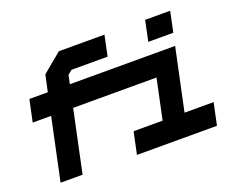

<svg xmlns="http://www.w3.org/2000/svg" viewBox="-118 -955 1419 1160"><g transform="rotate(-20 591.0 -375.0)"><path d="M89.5 0 174 -399H55.5L85.5 -540H204L227 -647L351.5 -750H644.5L617 -618.5H384.5L357.5 -596L345.5 -540H1022.5L938 -141.5H1125L1095 0H580.5L610.5 -141.5H797L851.5 -399H315.5L231 0ZM878.5 -618.5 906 -750H1067L1039.5 -618.5Z"/></g></svg>

Font: Tourney Expanded Black
Style: Italic
Weight: 900
Width: 7
Italic angle: -12°
Designer: Tyler Finck
Foundry: Etcetera Type Co
Version: Version 1.010; ttfautohint (v1.8.3)